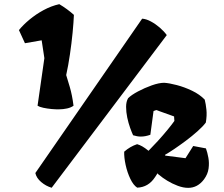

<svg xmlns="http://www.w3.org/2000/svg" viewBox="-20 -906 1093 936"><path d="M267.6 -373Q252.4 -372.6 231.2 -374.5Q210 -376.5 190.9 -380.6Q171.9 -384.8 163.1 -390.6L196.3 -622.6L183.1 -709.5L101.6 -695.3L72.3 -759.3Q92.8 -784.7 123.8 -810.5Q154.8 -836.4 192.4 -856.7Q230 -877 269 -885.7Q307.6 -862.8 340.3 -833.5Q338.9 -798.3 334 -747.3Q329.1 -696.3 321 -641.4Q313 -586.4 302.7 -540Q308.6 -521.5 320.3 -481.7Q332 -441.9 338.4 -390.6Q325.7 -381.3 306.6 -377.2Q287.6 -373 267.6 -373ZM231.9 9.3Q203.6 1 180.7 -18.6Q157.7 -38.1 152.3 -62.5L672.9 -814.9Q691.9 -814 714.8 -801.8Q737.8 -789.6 758.8 -771.5Q779.8 -753.4 793 -734.9ZM754.9 -52.7 753.4 -55.2Q750 -58.1 747.6 -61Q743.7 -55.2 741 -50.3Q738.3 -45.4 735.8 -42.5Q703.6 6.8 648.9 8.8Q630.4 -2.9 615.5 -33.9Q600.6 -64.9 592.5 -101.8Q584.5 -138.7 585.4 -166.5Q614.3 -191.9 648.4 -203.1Q660.6 -199.7 673.6 -192.4Q686.5 -185.1 704.1 -170.9Q723.6 -190.4 749.3 -218.5Q774.9 -246.6 797.1 -273.7Q819.3 -300.8 830.1 -316.4L828.6 -338.4L741.7 -369.6L728.5 -364.7L712.9 -249Q688.5 -240.2 666.5 -240.2Q657.2 -240.2 647.9 -241.9Q638.7 -243.7 628.9 -246.6Q622.6 -259.8 614.3 -283Q606 -306.2 600.3 -333Q594.7 -359.9 594.7 -385Q594.7 -410.2 604.5 -427.2Q620.1 -442.9 652.6 -460.2Q685.1 -477.5 720.2 -490Q755.4 -502.4 780.3 -502.4Q804.7 -501 842 -491.2Q879.4 -481.4 916.5 -463.6Q953.6 -445.8 978 -420.4Q983.4 -399.4 986.3 -371.3Q989.3 -343.3 983.4 -308.6Q968.8 -289.1 942.6 -265.9Q916.5 -242.7 886.5 -220.2Q856.4 -197.8 829.3 -179.4Q802.2 -161.1 784.7 -151.4L785.2 -147.5L884.3 -134.8L921.9 -194.3L983.9 -182.6Q991.2 -162.6 995.8 -137.2Q1000.5 -111.8 996.8 -84.5Q993.2 -57.1 974.6 -31.7Q943.4 9.8 897.5 9.8Q873.5 9.8 846.7 -0.2Q819.8 -10.3 795.7 -24.9Q771.5 -39.6 755.4 -53.7Z"/></svg>

Font: Fruktur
Style: Regular
Weight: 400
Designer: Viktoriya Grabowska, Eben Sorkin
Foundry: Viktoriya Grabowska
Version: Version 1.008; ttfautohint (v1.8.4.7-5d5b)